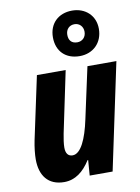

<svg xmlns="http://www.w3.org/2000/svg" viewBox="-93 -901 710 973"><g transform="rotate(-10 262.0 -414.5)"><path d="M346 -605C415 -605 465 -653 465 -725C465 -794 414 -839 347 -839C276 -839 228 -793 228 -722C228 -650 274 -605 346 -605ZM346 -676C316 -676 302 -694 302 -722C302 -750 320 -769 347 -769C372 -769 391 -750 391 -723C391 -694 371 -676 346 -676ZM158 10C215 10 258 -24 293 -79H296L290 0H408L524 -548H375L318 -285C297 -185 265 -116 223 -116C200 -116 188 -132 188 -162C188 -181 192 -208 197 -233L263 -548H115L46 -225C39 -191 35 -154 35 -128C35 -45 75 10 158 10Z"/></g></svg>

Font: Noto Sans Display SemiCondensed Extra
Style: Italic
Weight: 800
Width: 4
Italic angle: -12°
Designer: Monotype Design Team
Foundry: Monotype Imaging Inc.
Version: Version 1.900